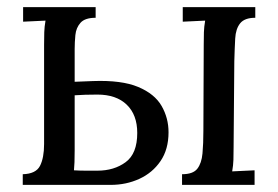

<svg xmlns="http://www.w3.org/2000/svg" viewBox="-20 -520 782 540"><path d="M44 0V-30Q81 -31 92.5 -53.5Q104 -76 104 -115V-394Q104 -414 104.5 -429.5Q105 -445 108 -462Q92 -461 76.5 -460.5Q61 -460 45 -459V-500H249V-470Q219 -470 206.5 -456Q194 -442 192 -421.5Q190 -401 190 -382V-290L241 -292Q322 -295 368.5 -275.5Q415 -256 434.5 -222Q454 -188 454 -148Q454 -100 431.5 -67Q409 -34 372 -17Q335 0 291 0ZM492 0V-30Q523 -30 535 -45.5Q547 -61 549.5 -88.5Q552 -116 552 -152L553 -394Q553 -414 553.5 -429.5Q554 -445 557 -462Q541 -461 525.5 -460.5Q510 -460 494 -459V-500H698V-470Q668 -470 655.5 -454.5Q643 -439 641.5 -411.5Q640 -384 639 -348L637 -106Q637 -86 636.5 -70.5Q636 -55 633 -38Q649 -39 664.5 -39.5Q680 -40 696 -41V0ZM188 -41Q205 -40 221 -40Q237 -40 254 -40Q301 -40 333.5 -64Q366 -88 366 -146Q366 -197 336.5 -225.5Q307 -254 254 -254Q233 -254 220 -253.5Q207 -253 190 -252V-97Q190 -78 189.5 -64Q189 -50 188 -41Z"/></svg>

Font: Lora
Style: Regular
Weight: 400
Designer: Olga Karpushina, Alexei Vanyashin (Cyrillic)
Foundry: Cyreal
Version: Version 3.005; ttfautohint (v1.8.4.7-5d5b)